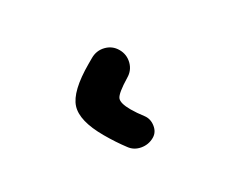

<svg xmlns="http://www.w3.org/2000/svg" viewBox="-45 -79 590 482"><g transform="rotate(30 250.0 162.5)"><path d="M268.6 264.6Q198.2 264.6 172.4 236.3Q146.5 208 146.5 127.9V111.3Q146.5 89.8 161.1 74.7Q175.8 59.6 196.8 59.6Q217.8 59.6 232.9 74.2Q248 88.9 248 110.4Q249 154.3 256.8 164.6Q264.6 174.8 294.9 174.8Q312.5 174.8 334 171.9Q350.6 169.9 364.7 181.2Q378.9 192.4 378.9 209Q378.9 228.5 366.2 243.7Q353.5 258.8 335 260.7Q303.7 264.6 268.6 264.6Z"/></g></svg>

Font: Rounded-X Mgen+ 1mn medium
Style: Regular
Weight: 500
Designer: [Source Han Sans]
Ryoko NISHIZUKA  (kana & ideographs); Paul D. Hunt (Latin, Greek & Cyrillic); Wenlong ZHANG  (bopomofo
Version: Version 1.059.20150602